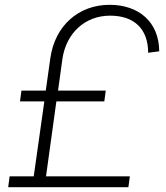

<svg xmlns="http://www.w3.org/2000/svg" viewBox="-20 -777 689 797"><path d="M14 0H513L519 -45H171L214 -356H413L419 -401H221L239 -532C255 -641 334 -712 437 -712C537 -712 595 -657 595 -558L641 -564C640 -688 554 -757 435 -757C306 -757 208 -670 189 -536L170 -401H69L63 -356H164L120 -45H20Z"/></svg>

Font: Mluvka ExtraLight
Style: Italic
Weight: 200
Italic angle: -8°
Designer: Modified by Jiří Krblich, Original typeface by Gumpita Rahayu
Foundry: Gumpita Rahayu & Jiří Krblich
Version: Version 2.000;Glyphs 3.1.1 (3134)